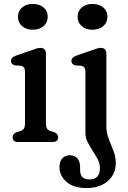

<svg xmlns="http://www.w3.org/2000/svg" viewBox="-20 -719 648 972"><path d="M145.5 -568.5Q112.5 -568.5 91.8 -586.8Q71 -605 71 -634.5Q71 -663 91.8 -681Q112.5 -699 145.5 -699Q180 -699 200.8 -681Q221.5 -663 221.5 -634.5Q221.5 -605 200.8 -586.8Q180 -568.5 145.5 -568.5ZM212.5 -446.5V-93.5Q212.5 -76 218.5 -67.5Q224.5 -59 235.5 -55.5L253 -50.5Q274.5 -41 274.5 -24.5Q274.5 0 245.5 0H72.5Q43.5 0 43.5 -24.5Q43.5 -41 65 -50.5L83.5 -55.5Q94.5 -59 100.5 -67.5Q106.5 -76 106.5 -93.5V-354Q106.5 -370.5 101.2 -377.2Q96 -384 86 -386L55 -388Q35.5 -393.5 35.5 -410Q35.5 -428.5 61 -437.5L136.5 -463.5Q151 -469 162.8 -472.8Q174.5 -476.5 184.5 -476.5Q212.5 -476.5 212.5 -446.5ZM448 -568.5Q414.5 -568.5 393.8 -586.8Q373 -605 373 -634.5Q373 -663 393.8 -681Q414.5 -699 448 -699Q482 -699 503 -681Q524 -663 524 -634.5Q524 -605 503 -586.8Q482 -568.5 448 -568.5ZM518.5 -77Q518.5 -48 530.2 -17.2Q542 13.5 554 44.2Q566 75 566 105.5Q566 163 525.5 198Q485 233 418.5 233Q351.5 233 316.2 201.2Q281 169.5 281 128Q281 98 295.5 82.5Q310 67 334.5 67Q358 67 371.8 83.2Q385.5 99.5 385.5 126.5V142Q385.5 190 433 189.5Q486 189 486 131.5Q486 109.5 474.8 88Q463.5 66.5 449 44.5Q434.5 22.5 423.5 0.2Q412.5 -22 412.5 -45V-354Q412.5 -370.5 407.2 -377.2Q402 -384 392 -386L361 -388Q341.5 -393.5 341.5 -410Q341.5 -428.5 367 -437.5L442.5 -463.5Q457 -469 468.8 -472.8Q480.5 -476.5 490.5 -476.5Q518.5 -476.5 518.5 -446.5Z"/></svg>

Font: Fraunces 9pt S100
Style: Regular
Weight: 400
Version: Version 1.000; ttfautohint (v1.8.3)